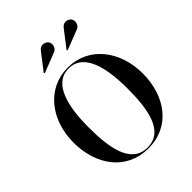

<svg xmlns="http://www.w3.org/2000/svg" viewBox="-272 -1136 1293 1293"><g transform="rotate(-45 375.0 -489.5)"><path d="M595 -896C627.5 -905 639.5 -943.5 624 -968C610 -990 568 -1001.5 544 -966.5L453 -848.5L458 -842.5ZM377.5 -896C410 -905 422 -943.5 406.5 -968C392.5 -990 350.5 -1001.5 326.5 -966.5L235.5 -848.5L240.5 -842.5ZM375.5 10C583.5 10 705 -159.5 705 -375C705 -590.5 573.5 -760 375.5 -760C177.5 -760 45.5 -590.5 45.5 -375C45.5 -159.5 167.5 10 375.5 10ZM375.5 -751.5C522 -751.5 560.5 -569.5 560.5 -375C560.5 -180.5 532 1.5 375.5 1.5C219 1.5 190 -180.5 190 -375C190 -569.5 229 -751.5 375.5 -751.5Z"/></g></svg>

Font: Bodoni* 24pt Medium
Style: Regular
Weight: 500
Version: Version 2.3